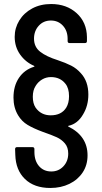

<svg xmlns="http://www.w3.org/2000/svg" viewBox="-20 -727 508 954"><path d="M56 42 55 14Q55 4 65 4H141Q151 4 151 14V28Q151 72 174 98.5Q197 125 235 125Q271 125 295 99.5Q319 74 319 36Q319 5 302.5 -14.5Q286 -34 262 -45Q238 -56 192 -72Q146 -89 117 -106.5Q88 -124 70 -154Q47 -192 47 -242Q47 -300 74 -340Q101 -380 148 -395Q154 -397 149 -400Q107 -418 80 -456Q53 -494 53 -544Q53 -588 76 -625.5Q99 -663 140 -685Q181 -707 234 -707Q311 -707 361 -661.5Q411 -616 412 -543V-523Q412 -513 402 -513H326Q316 -513 316 -523V-534Q316 -574 292.5 -599.5Q269 -625 233 -625Q196 -625 172.5 -599Q149 -573 149 -535Q149 -494 179.5 -470Q210 -446 267 -428Q306 -415 333.5 -401Q361 -387 382 -363Q419 -323 419 -257Q419 -202 393 -159Q366 -112 321 -102Q316 -101 320 -98Q415 -51 415 45Q415 93 391 129.5Q367 166 325 186.5Q283 207 230 207Q150 207 104 162.5Q58 118 56 42ZM309 -192Q323 -215 323 -249Q323 -289 305 -311Q279 -344 233 -344Q209 -344 189 -332Q169 -320 157 -300Q143 -279 143 -246Q143 -213 157 -192Q184 -154 232 -154Q285 -154 309 -192Z"/></svg>

Font: Amber EN Medium
Style: Regular
Weight: 500
Designer: Jeremy Tribby
Foundry: Tribby Type Co.
Version: Version 1.403 November 24, 2021